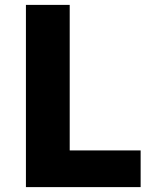

<svg xmlns="http://www.w3.org/2000/svg" viewBox="-20 -765 638 785"><path d="M86 0H555V-150H265V-745H86Z"/></svg>

Font: Noto Sans CJK HK Black
Style: Regular
Weight: 900
Designer: Ryoko NISHIZUKA 西塚涼子 (kana, bopomofo & ideographs); Paul D. Hunt (Latin, Greek & Cyrillic); Sandoll Communications 산돌커뮤니
Foundry: Adobe
Version: Version 2.004;hotconv 1.0.118;makeotfexe 2.5.65603